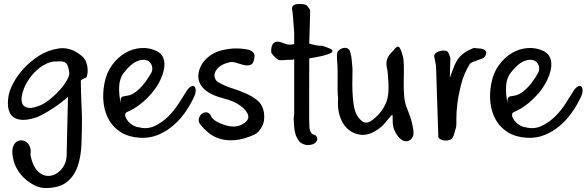

<svg xmlns="http://www.w3.org/2000/svg" viewBox="-20 -703 2966 971"><path d="M47.4 103.5Q39.6 70.8 43.5 49.8Q47.4 28.8 58.6 18.3Q69.8 7.8 84.2 6.8Q98.6 5.9 111.1 13.9Q123.5 22 130.9 38.6Q138.2 55.2 133.8 78.6Q141.6 121.1 157.5 145.5Q173.3 169.9 193.4 179.4Q213.4 189 234.1 186Q254.9 183.1 272.9 169.7Q291 156.2 303 135.5Q314.9 114.7 316.9 87.4L323.7 -212.9Q312 -202.1 291.7 -186.5Q271.5 -170.9 247.8 -155.3Q224.1 -139.6 199.7 -126Q175.3 -112.3 153.3 -106Q117.2 -95.7 92.8 -96.9Q68.4 -98.1 53 -107.4Q37.6 -116.7 30.3 -131.3Q22.9 -146 21 -162.8Q19 -179.7 20.5 -196.3Q22 -212.9 24.9 -225.6Q28.8 -247.6 47.9 -283.9Q66.9 -320.3 99.6 -356.2Q132.3 -392.1 177 -420.9Q221.7 -449.7 277.3 -458Q298.8 -460.9 317.1 -457.5Q335.4 -454.1 350.3 -447.8Q365.2 -441.4 376 -433.3Q386.7 -425.3 394.5 -419.4Q404.3 -411.1 411.1 -398.7Q418 -386.2 420.9 -371.3Q423.8 -356.4 423.3 -341.8Q422.9 -327.1 418.9 -315.4Q418 -311.5 413.1 -309.6Q408.2 -307.6 402.8 -305.2Q397.5 -302.7 393.1 -300Q388.7 -297.4 388.7 -293.5Q388.7 -268.1 389.6 -240Q390.6 -211.9 391.6 -185.8Q392.6 -159.7 393.6 -138.7Q394.5 -117.7 394.5 -106Q394.5 -38.1 392.1 24.7Q389.6 87.4 373.3 136.2Q356.9 185.1 320.6 215.6Q284.2 246.1 217.3 248Q184.1 249 155.3 234.6Q126.5 220.2 103.5 198.7Q80.6 177.2 66.2 151.6Q51.8 126 47.4 103.5ZM185.5 -170.9Q210.4 -182.6 237.1 -204.6Q263.7 -226.6 284.9 -250.7Q306.2 -274.9 318.8 -298.1Q331.5 -321.3 330.6 -334Q327.6 -355.5 323.2 -367.9Q318.8 -380.4 310.3 -386.2Q301.8 -392.1 288.6 -392.6Q275.4 -393.1 255.9 -392.1Q249 -392.1 232.7 -387.7Q216.3 -383.3 195.3 -370.4Q174.3 -357.4 151.1 -333.5Q127.9 -309.6 107.4 -270Q92.8 -237.8 89.6 -212.4Q86.4 -187 96.4 -172.6Q106.4 -158.2 128.4 -157.2Q150.4 -156.2 185.5 -170.9Z M508.3 -282.2Q518.6 -335.9 547.4 -374.8Q576.2 -413.6 613.3 -435.3Q650.4 -457 692.9 -460Q735.4 -462.9 773.9 -444.3Q797.9 -431.6 806.4 -408.7Q814.9 -385.7 809.8 -356.2Q804.7 -326.7 788.6 -293.9Q772.5 -261.2 746.6 -231Q720.7 -200.7 688.7 -175.5Q656.7 -150.4 620.1 -135.3Q610.8 -128.9 613.5 -116.7Q616.2 -104.5 626 -92Q635.7 -79.6 650.9 -70.3Q666 -61 680.7 -59.6Q724.1 -47.9 762 -65.7Q799.8 -83.5 830.6 -113.8Q861.3 -144 883.1 -178.5Q904.8 -212.9 917 -231.9Q931.2 -257.3 943.4 -264.4Q955.6 -271.5 962.6 -265.9Q969.7 -260.3 969.7 -244.4Q969.7 -228.5 958.5 -207Q940.9 -169.4 914.3 -132.1Q887.7 -94.7 853.8 -66.2Q819.8 -37.6 778.1 -20.5Q736.3 -3.4 687 -6.3Q630.9 -9.8 592 -33.9Q553.2 -58.1 531.5 -95.9Q509.8 -133.8 503.9 -181.9Q498 -230 508.3 -282.2ZM590.8 -181.6Q588.9 -200.7 592.3 -207.3Q595.7 -213.9 604.2 -215.8Q612.8 -217.8 626.7 -219.7Q640.6 -221.7 658.4 -232.7Q676.3 -243.7 698.5 -267.8Q720.7 -292 747.1 -338.4Q753.9 -357.4 746.3 -375.2Q738.8 -393.1 719.5 -398.9Q700.2 -404.8 672.4 -393.3Q644.5 -381.8 611.8 -341.8Q585.9 -313 583 -269.3Q580.1 -225.6 590.8 -181.6Z M1106.9 -206.5Q1035.2 -225.1 1004.2 -261.2Q973.1 -297.4 987.3 -347.2Q996.1 -375.5 1013.4 -395.5Q1030.8 -415.5 1053.2 -429Q1075.7 -442.4 1101.6 -448.7Q1127.4 -455.1 1154.8 -457.5Q1177.7 -459 1200.7 -457Q1223.6 -455.1 1243.2 -449.7Q1255.4 -444.3 1262.2 -435.1Q1269 -425.8 1267.1 -417.5Q1266.1 -412.6 1265.1 -404.5Q1264.2 -396.5 1261 -388.9Q1257.8 -381.3 1251 -376.7Q1244.1 -372.1 1232.4 -372.1Q1221.7 -372.1 1209.5 -375Q1197.3 -377.9 1185.8 -382.1Q1174.3 -386.2 1163.8 -388.2Q1153.3 -390.1 1146 -389.2Q1110.4 -381.8 1092 -367.4Q1073.7 -353 1067.9 -337.6Q1062 -322.3 1066.7 -308.6Q1071.3 -294.9 1082 -288.6Q1113.8 -269 1151.9 -257.1Q1189.9 -245.1 1223.9 -230.2Q1257.8 -215.3 1283 -194.1Q1308.1 -172.9 1314.9 -133.8Q1320.8 -92.8 1304.7 -62.7Q1288.6 -32.7 1266.1 -22Q1210 2.9 1166.3 5.9Q1122.6 8.8 1089.6 -2Q1056.6 -12.7 1033.2 -32.5Q1009.8 -52.2 994.1 -72.8Q982.4 -86.4 985.6 -101.6Q988.8 -116.7 998.3 -125.5Q1007.8 -134.3 1021.2 -135Q1034.7 -135.7 1044.9 -121.1Q1053.7 -92.8 1109.6 -73Q1165.5 -53.2 1202.9 -73Q1240.2 -92.8 1235.4 -117.4Q1230.5 -142.1 1197.3 -167.2Q1164.1 -192.4 1106.9 -206.5Z M1467.8 -403.3Q1458 -399.4 1448.7 -400.4Q1439.5 -401.4 1427.5 -399.9Q1415.5 -398.4 1396 -398.4Q1390.6 -398.4 1383.3 -403.3Q1376 -408.2 1368.9 -415.3Q1361.8 -422.4 1356.7 -429.2Q1351.6 -436 1351.6 -438.5Q1351.6 -442.9 1351.8 -454.1Q1352.1 -465.3 1356.9 -475.3Q1361.8 -485.4 1373 -490.5Q1384.3 -495.6 1406.2 -487.3Q1415.5 -484.4 1423.8 -481.2Q1432.1 -478 1442.6 -477.3Q1453.1 -476.6 1467.8 -480V-538.6Q1460 -643.6 1459 -646Q1454.6 -660.6 1459.2 -669.7Q1463.9 -678.7 1477.8 -681.6Q1491.7 -684.6 1509.5 -682.4Q1527.3 -680.2 1533.2 -673.8Q1538.1 -666.5 1541.3 -663.1Q1544.4 -659.7 1546.4 -655.8Q1548.3 -651.9 1548.6 -646.7Q1548.8 -641.6 1548.3 -630.4L1543.9 -482.4Q1561.5 -477.5 1572.3 -475.3Q1583 -473.1 1589.1 -472.4Q1595.2 -471.7 1598.1 -471.4Q1601.1 -471.2 1603.8 -471.4Q1606.4 -471.7 1609.1 -471.2Q1611.8 -470.7 1618.2 -469.2Q1617.7 -468.3 1623 -466.6Q1628.4 -464.8 1635.7 -462.4Q1643.1 -460 1650.1 -456.5Q1657.2 -453.1 1660.2 -449.2Q1663.1 -445.3 1660.4 -440.9Q1657.7 -436.5 1645 -431.2Q1632.3 -425.8 1608.2 -419.9Q1584 -414.1 1543.9 -407.7L1543.5 -124.5Q1543 -96.7 1544.9 -60.1Q1546.9 -23.4 1574.7 -20Q1592.3 -2 1577.9 15.4Q1563.5 32.7 1528.8 30.3Q1502.4 23.9 1492.7 11Q1482.9 -2 1477.5 -15.4Q1472.2 -28.8 1469.5 -46.1Q1466.8 -63.5 1465.3 -104.5Q1466.8 -123.5 1467.3 -124Q1467.8 -124.5 1467.8 -123.8Q1467.8 -123 1467.8 -130.6Q1467.8 -138.2 1467.8 -171.4Z M1689.9 -202.1Q1687 -229.5 1687.3 -265.1Q1687.5 -300.8 1687.5 -338.4Q1687.5 -364.3 1686 -381.1Q1684.6 -397.9 1684.1 -409.2Q1683.6 -420.4 1684.1 -428Q1684.6 -435.5 1687.5 -441.4Q1695.3 -453.1 1710.7 -458.5Q1726.1 -463.9 1737.3 -458Q1742.2 -455.1 1745.1 -452.4Q1748 -449.7 1749.5 -445.6Q1751 -441.4 1752.2 -435.5Q1753.4 -429.7 1756.3 -419.4Q1756.8 -414.6 1758.1 -404.5Q1759.3 -394.5 1760.3 -383.5Q1761.2 -372.6 1762 -362.5Q1762.7 -352.5 1762.7 -346.7Q1762.7 -328.1 1762 -300.3Q1761.2 -272.5 1762.5 -242.2Q1763.7 -211.9 1767.3 -182.4Q1771 -152.8 1780.3 -130.1Q1789.6 -107.4 1811 -90.3Q1832.5 -73.2 1861.1 -94.5Q1889.6 -115.7 1907 -138.9Q1924.3 -162.1 1934.6 -189.5Q1941.4 -206.1 1943.6 -231Q1945.8 -255.9 1944.6 -280.8Q1943.4 -305.7 1941.4 -327.6Q1939.5 -349.6 1937 -357.9Q1932.6 -379.9 1935.5 -394Q1938.5 -408.2 1944.6 -418.5Q1950.7 -428.7 1958.3 -435.8Q1965.8 -442.9 1971.2 -449.7Q1990.2 -475.1 2000 -463.1Q2009.8 -451.2 2020 -407.2Q2023.4 -373.5 2022.5 -340.1Q2021.5 -306.6 2021.5 -274.2Q2021.5 -241.7 2024.7 -210.7Q2027.8 -179.7 2040 -150.9Q2044.9 -140.1 2051.5 -121.3Q2058.1 -102.5 2063.2 -82.3Q2068.4 -62 2070.6 -43Q2072.8 -23.9 2067.9 -12.7Q2061 1.5 2051.3 6.8Q2041.5 12.2 2030.5 11.2Q2019.5 10.3 2008.3 2Q1997.1 -6.3 1988.8 -19Q1982.9 -26.9 1973.6 -47.1Q1964.4 -67.4 1965.8 -111.8Q1965.8 -125 1960.9 -120.8Q1956.1 -116.7 1946 -104Q1936 -91.3 1920.4 -73.5Q1904.8 -55.7 1872.8 -37.4Q1840.8 -19 1809.1 -21Q1777.3 -23.9 1753.7 -39.3Q1730 -54.7 1714.8 -79.6Q1699.7 -104.5 1693.4 -135.7Q1687 -167 1689.9 -202.1Z M2185.1 -370.6 2175.8 -418Q2176.3 -429.7 2186.5 -436.5Q2196.8 -443.4 2208.5 -445.8Q2220.2 -448.2 2231.4 -446.8Q2242.7 -445.3 2246.1 -438.5Q2251 -430.2 2252 -426.5Q2252.9 -422.9 2257.8 -409.7L2254.9 -309.6Q2264.6 -334 2272 -355.7Q2279.3 -377.4 2291 -396.7Q2302.7 -416 2322.5 -431.6Q2342.3 -447.3 2377.4 -460.9Q2386.7 -458.5 2399.2 -458.3Q2411.6 -458 2421.9 -454.8Q2432.1 -451.7 2437 -444.1Q2441.9 -436.5 2435.1 -421.9Q2431.2 -412.6 2419.9 -407.7Q2408.7 -402.8 2395.3 -398.4Q2381.8 -394 2370.4 -389.2Q2358.9 -384.3 2354.5 -377.4Q2324.2 -325.7 2311.3 -273.7Q2298.3 -221.7 2293 -178Q2287.6 -134.3 2288.1 -103Q2288.6 -71.8 2287.1 -62Q2284.7 -53.7 2280.3 -38.1Q2275.9 -22.5 2273.4 -14.6Q2267.6 -0.5 2255.4 4.2Q2243.2 8.8 2230.2 7.8Q2217.3 6.8 2207.5 1.5Q2197.8 -3.9 2196.8 -8.8Z M2464.8 -282.2Q2475.1 -335.9 2503.9 -374.8Q2532.7 -413.6 2569.8 -435.3Q2606.9 -457 2649.4 -460Q2691.9 -462.9 2730.5 -444.3Q2754.4 -431.6 2762.9 -408.7Q2771.5 -385.7 2766.4 -356.2Q2761.2 -326.7 2745.1 -293.9Q2729 -261.2 2703.1 -231Q2677.2 -200.7 2645.3 -175.5Q2613.3 -150.4 2576.7 -135.3Q2567.4 -128.9 2570.1 -116.7Q2572.8 -104.5 2582.5 -92Q2592.3 -79.6 2607.4 -70.3Q2622.6 -61 2637.2 -59.6Q2680.7 -47.9 2718.5 -65.7Q2756.3 -83.5 2787.1 -113.8Q2817.9 -144 2839.6 -178.5Q2861.3 -212.9 2873.5 -231.9Q2887.7 -257.3 2899.9 -264.4Q2912.1 -271.5 2919.2 -265.9Q2926.3 -260.3 2926.3 -244.4Q2926.3 -228.5 2915 -207Q2897.5 -169.4 2870.8 -132.1Q2844.2 -94.7 2810.3 -66.2Q2776.4 -37.6 2734.6 -20.5Q2692.9 -3.4 2643.6 -6.3Q2587.4 -9.8 2548.6 -33.9Q2509.8 -58.1 2488 -95.9Q2466.3 -133.8 2460.4 -181.9Q2454.6 -230 2464.8 -282.2ZM2547.4 -181.6Q2545.4 -200.7 2548.8 -207.3Q2552.2 -213.9 2560.8 -215.8Q2569.3 -217.8 2583.3 -219.7Q2597.2 -221.7 2615 -232.7Q2632.8 -243.7 2655 -267.8Q2677.2 -292 2703.6 -338.4Q2710.4 -357.4 2702.9 -375.2Q2695.3 -393.1 2676 -398.9Q2656.7 -404.8 2628.9 -393.3Q2601.1 -381.8 2568.4 -341.8Q2542.5 -313 2539.6 -269.3Q2536.6 -225.6 2547.4 -181.6Z"/></svg>

Font: AKL 022
Style: Regular
Weight: 400
Designer: AKL
Foundry: AKL
Version: Version 2.053;August 19, 2024;FontCreator 13.0.0.2675 64-bit